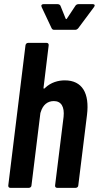

<svg xmlns="http://www.w3.org/2000/svg" viewBox="-20 -907 477 927"><path d="M358 -771 434 -873C440 -881 437 -887 428 -887H359C353 -887 347 -884 344 -879L303 -817C301 -814 299 -814 297 -817L272 -879C270 -884 264 -887 258 -887H190C182 -887 177 -882 181 -873L229 -771C232 -765 236 -763 242 -763H343C349 -763 354 -766 358 -771ZM293 -519C262 -519 226 -510 197 -482C194 -478 190 -478 190 -482L215 -688C216 -695 212 -700 205 -700H116C109 -700 104 -695 103 -688L20 -12C19 -5 23 0 30 0H119C126 0 132 -5 132 -12L175 -361C176 -363 176 -365 177 -367C187 -400 209 -419 240 -419C276 -419 292 -391 287 -343L246 -12C245 -5 249 0 256 0H345C352 0 358 -5 358 -12L400 -352C413 -457 377 -519 293 -519Z"/></svg>

Font: Barlow Condensed SemiBold
Style: Italic
Weight: 600
Width: 3
Italic angle: -7°
Designer: Jeremy Tribby
Foundry: Tribby Type
Version: Version 1.422;hotconv 1.0.109;makeotfexe 2.5.65596